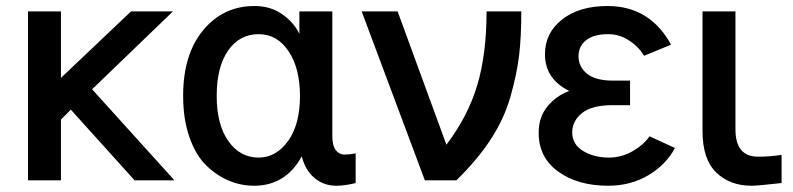

<svg xmlns="http://www.w3.org/2000/svg" viewBox="-20 -588 2586 626"><path d="M71.3 0V-550.8H178.7V-334L407.2 -550.8H543.9L280.3 -296.9L548.8 0H418.9L210.9 -230.5L178.7 -198.2V0Z M577.1 -275.4Q577.1 -411.1 642.6 -489.7Q708 -568.4 809.6 -568.4Q862.3 -568.4 900.4 -541.5Q938.5 -514.6 956.1 -477.5V-550.8H1063.5V-144.5Q1063.5 -113.3 1074.7 -98.6Q1085.9 -84 1102.5 -84Q1120.1 -84 1139.6 -87.9V8.8Q1104.5 17.6 1076.2 17.6Q1036.1 17.6 1005.9 -7.3Q975.6 -32.2 963.9 -78.1Q911.1 17.6 808.6 17.6Q765.6 17.6 726.1 1Q686.5 -15.6 652.3 -48.8Q618.2 -82 597.7 -140.6Q577.1 -199.2 577.1 -275.4ZM686.5 -275.4Q686.5 -181.6 724.6 -127.9Q762.7 -74.2 823.2 -74.2Q879.9 -74.2 918.9 -127.9Q958 -181.6 958 -275.4Q958 -365.2 920.9 -420.9Q883.8 -476.6 823.2 -476.6Q760.7 -476.6 723.6 -422.9Q686.5 -369.1 686.5 -275.4Z M1159.2 -550.8H1276.4L1435.5 -116.2Q1505.9 -209 1536.1 -310.5Q1566.4 -412.1 1566.4 -550.8H1679.7Q1679.7 -467.8 1672.4 -406.7Q1665 -345.7 1644.5 -273.4Q1624 -201.2 1580.1 -133.8Q1536.1 -66.4 1467.8 0H1365.2Z M1736.3 -155.3Q1736.3 -206.1 1764.6 -240.7Q1793 -275.4 1835 -291V-292Q1756.8 -331.1 1756.8 -411.1Q1756.8 -480.5 1812.5 -524.4Q1868.2 -568.4 1960.9 -568.4Q2098.6 -568.4 2168 -442.4L2080.1 -406.2Q2061.5 -436.5 2030.3 -456.5Q1999 -476.6 1962.9 -476.6Q1916 -476.6 1891.1 -457Q1866.2 -437.5 1866.2 -404.3Q1866.2 -370.1 1894 -347.7Q1921.9 -325.2 1977.5 -325.2H2034.2V-245.1H1977.5Q1909.2 -245.1 1877.4 -219.2Q1845.7 -193.4 1845.7 -156.2Q1845.7 -117.2 1881.3 -95.7Q1917 -74.2 1964.8 -74.2Q2005.9 -74.2 2042 -94.7Q2078.1 -115.2 2097.7 -143.6L2180.7 -105.5Q2151.4 -50.8 2093.8 -16.6Q2036.1 17.6 1962.9 17.6Q1864.3 17.6 1800.3 -28.3Q1736.3 -74.2 1736.3 -155.3Z M2270.5 -160.2V-550.8H2377.9V-166Q2377.9 -77.1 2452.1 -77.1Q2489.3 -77.1 2528.3 -83V8.8Q2449.2 17.6 2430.7 17.6Q2359.4 17.6 2314.9 -25.9Q2270.5 -69.3 2270.5 -160.2Z"/></svg>

Font: Gothic A1 SemiBold
Style: Regular
Weight: 600
Version: Version 2.50